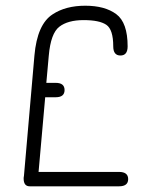

<svg xmlns="http://www.w3.org/2000/svg" viewBox="-20 -653 529 678"><path d="M63.5 -22.5Q63.5 -28.3 64.5 -31.2L101.6 -457Q111.3 -567.4 166 -602.5Q211.9 -632.8 281.2 -632.8Q350.6 -632.8 390.6 -603Q430.7 -573.2 430.7 -489.3Q430.7 -457 405.3 -457Q379.9 -457 379.9 -489.3Q379.9 -548.8 355.5 -565.4Q331.1 -582 275.4 -582Q219.7 -582 189.5 -558.6Q159.2 -535.2 152.3 -457L143.6 -360.4H176.8Q208 -360.4 208 -335Q208 -309.6 176.8 -309.6H139.6L116.2 -45.9H400.4Q432.6 -45.9 432.6 -20.5Q432.6 4.9 400.4 4.9H85Q63.5 4.9 63.5 -22.5Z"/></svg>

Font: Jura
Style: Book
Weight: 400
Version: Version 2.5